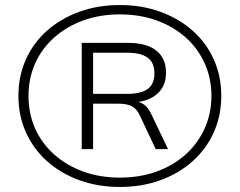

<svg xmlns="http://www.w3.org/2000/svg" viewBox="-20 -733 950 761"><path d="M455 8Q368 8 294 -19Q220 -46 166 -94.5Q112 -143 82.5 -209Q53 -275 53 -353Q53 -431 82.5 -497Q112 -563 166 -611Q220 -659 293.5 -686Q367 -713 455 -713Q543 -713 616.5 -686Q690 -659 744 -611Q798 -563 827.5 -497Q857 -431 857 -353Q857 -275 827.5 -209Q798 -143 744 -94.5Q690 -46 616.5 -19Q543 8 455 8ZM455 -29Q534 -29 600.5 -53Q667 -77 715.5 -120.5Q764 -164 791 -223.5Q818 -283 818 -353Q818 -423 791 -482.5Q764 -542 715.5 -585Q667 -628 600.5 -652Q534 -676 455 -676Q376 -676 310 -652Q244 -628 195 -584.5Q146 -541 119.5 -482Q93 -423 93 -353Q93 -282 119.5 -223Q146 -164 195 -120.5Q244 -77 310 -53Q376 -29 455 -29ZM304 -142V-563H489Q561 -563 599.5 -532.5Q638 -502 638 -445Q638 -391 602 -360Q566 -329 499 -326L513 -332Q535 -330 551 -318.5Q567 -307 579 -282L646 -142H597L534 -276Q522 -302 502.5 -312Q483 -322 451 -322H336L349 -334V-142ZM349 -361H485Q538 -361 565 -380Q592 -399 592 -443Q592 -485 565 -504.5Q538 -524 485 -524H349Z"/></svg>

Font: Nunito Sans 10pt SemiExpanded ExtraLight
Style: Regular
Weight: 250
Width: 6
Designer: Vernon Adams
Foundry: Vernon Adams
Version: Version 3.101;gftools[0.9.27]